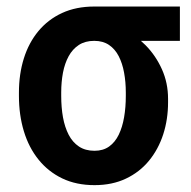

<svg xmlns="http://www.w3.org/2000/svg" viewBox="-20 -548 577 579"><path d="M37.1 -258.8V-269Q37.1 -324.7 52 -372.1Q66.9 -419.4 95.9 -454.3Q125 -489.3 167.2 -508.8Q209.5 -528.3 264.2 -528.3Q274.9 -523.9 284.9 -510.3Q294.9 -496.6 310.5 -481.7Q326.2 -466.8 353 -459Q388.7 -442.4 419.2 -411.4Q449.7 -380.4 468.3 -339.1Q486.8 -297.9 486.8 -250V-239.3Q486.8 -188 472.2 -142.8Q457.5 -97.7 429.2 -63.2Q400.9 -28.8 359.6 -9.3Q318.4 10.3 265.1 10.3Q210 10.3 167.7 -10Q125.5 -30.3 96.2 -66.7Q66.9 -103 52 -152.1Q37.1 -201.2 37.1 -258.8ZM164.6 -269V-258.8Q164.6 -224.1 169.9 -194.3Q175.3 -164.6 187 -141.8Q198.7 -119.1 218 -106.2Q237.3 -93.3 265.1 -93.3Q291 -93.3 309.1 -106.2Q327.1 -119.1 338.1 -141.8Q349.1 -164.6 354.2 -194.3Q359.4 -224.1 359.4 -258.8V-269Q359.4 -300.8 354.2 -328.9Q349.1 -356.9 338.1 -378.4Q327.1 -399.9 308.8 -412.4Q290.5 -424.8 264.2 -424.8Q236.8 -424.8 217.8 -412.4Q198.7 -399.9 187 -378.4Q175.3 -356.9 169.9 -328.9Q164.6 -300.8 164.6 -269ZM522.5 -528.3V-424.8H264.2V-528.3Z"/></svg>

Font: Roboto SemiCondensed SemiBold
Style: Regular
Weight: 600
Width: 4
Designer: Christian Robertson
Foundry: Google
Version: Version 3.009; 2024